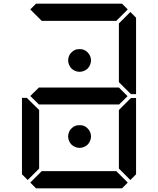

<svg xmlns="http://www.w3.org/2000/svg" viewBox="-20 -1020 856 1040"><path d="M354 -717Q358 -728 367 -736Q376 -745 387 -750Q396 -754 411 -754Q426 -754 435 -750Q446 -745 455 -736Q463 -728 468 -717Q473 -705 473 -693Q473 -681 468 -669Q463 -657 455 -649Q447 -641 435 -636Q423 -631 411 -631Q399 -631 387 -636Q375 -641 367 -649Q359 -657 354 -669Q349 -681 349 -693Q349 -705 354 -717ZM354 -305Q358 -316 367 -324Q376 -334 387 -338Q396 -342 411 -342Q426 -342 435 -338Q446 -334 455 -324Q463 -316 468 -305Q473 -293 473 -281Q473 -269 468 -257Q463 -245 455 -237Q447 -229 435 -224Q423 -219 411 -219Q399 -219 387 -224Q375 -229 367 -237Q359 -245 354 -257Q349 -269 349 -281Q349 -293 354 -305ZM685 -485 690 -489H717V-76L686 -45L624 -107V-424ZM672 -31 641 0H175L144 -31L206 -93H610ZM130 -45 99 -76V-490H126L130 -485L192 -424V-107ZM671 -499 624 -453V-454H192V-453L144 -500L192 -547V-546H624ZM686 -955 717 -924V-510H690L685 -514L624 -575V-893ZM144 -969 175 -1000H641L672 -969L610 -907H206Z"/></svg>

Font: seg115
Style: Regular
Weight: 400
Designer: Keshikan(Twitter:@keshinomi_88pro)
Version: seg115 Version 0.46